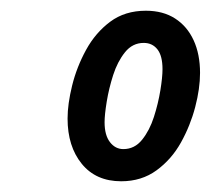

<svg xmlns="http://www.w3.org/2000/svg" viewBox="-20 -750 393 358"><path d="M206 -412Q159 -412 132.5 -444.5Q106 -477 106 -529Q106 -556 114.5 -590.5Q123 -625 140.5 -657Q158 -689 185.5 -709.5Q213 -730 252 -730Q284 -730 306.5 -715.5Q329 -701 341 -675Q353 -649 353 -614Q353 -585 344 -550.5Q335 -516 317.5 -484.5Q300 -453 272 -432.5Q244 -412 206 -412ZM210 -472Q231 -472 245 -489.5Q259 -507 267 -532Q275 -557 279 -581.5Q283 -606 283 -621Q283 -646 273.5 -658Q264 -670 248 -670Q227 -670 213 -652.5Q199 -635 191 -610Q183 -585 179 -560.5Q175 -536 175 -522Q175 -498 185 -485Q195 -472 210 -472Z"/></svg>

Font: Instrument Sans Condensed Medium
Style: Italic
Weight: 500
Width: 3
Italic angle: -13°
Designer: Rodrigo Fuenzalida
Foundry: fragTYPE
Version: Version 1.000;gftools[0.9.28]